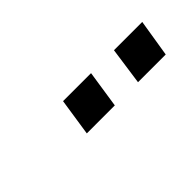

<svg xmlns="http://www.w3.org/2000/svg" viewBox="10 -894 480 480"><g transform="rotate(-45 250.0 -653.5)"><path d="M349 -604 363 -703H463L447 -604ZM168 -604 183 -703H282L267 -604Z"/></g></svg>

Font: Nunito Sans 12pt ExtraLight 12pt SemiBold
Style: Italic
Weight: 600
Italic angle: -9°
Version: Version 3.101;gftools[0.9.27]